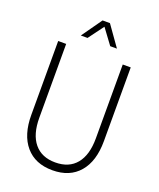

<svg xmlns="http://www.w3.org/2000/svg" viewBox="-166 -1013 933 1129"><g transform="rotate(20 300.0 -448.5)"><path d="M300 16Q192 16 132.5 -53.5Q73 -123 73 -248V-710H123V-248Q123 -144 169 -88.5Q215 -33 300 -33Q386 -33 431.5 -88.5Q477 -144 477 -248V-710H527V-248Q527 -123 467.5 -53.5Q408 16 300 16ZM187 -786 277 -913H323L413 -786H371L300 -882L229 -786Z"/></g></svg>

Font: Geist Mono UltraLight
Style: Regular
Weight: 200
Monospace: yes
Designer: Basement.studio, Andrés Briganti, Mateo Zaragoza
Foundry: Basement.studio, Vercel, Andrés Briganti, Guido Ferreyra, Mateo Zaragoza
Version: Version 1.400; ttfautohint (v1.8.4.7-5d5b)